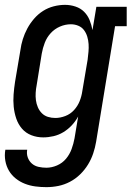

<svg xmlns="http://www.w3.org/2000/svg" viewBox="-23 -558 543 791"><path d="M168 213Q145 213 122.5 210Q100 207 79.5 199Q59 191 42 177.5Q25 164 14 145.5Q3 127 -1 104.5Q-5 82 -1 59H89Q86 76 91.5 91Q97 106 108.5 116Q120 126 136 129.5Q152 133 168 133Q190 133 212 123.5Q234 114 249 96Q264 78 272 56Q280 34 284 12L299 -78Q288 -58 272.5 -41.5Q257 -25 238 -13.5Q219 -2 197.5 3Q176 8 155 8Q129 8 106 -1Q83 -10 67.5 -28Q52 -46 44 -69.5Q36 -93 33.5 -118Q31 -143 33 -169Q35 -195 39 -221L61 -351Q64 -374 71 -396.5Q78 -419 89.5 -440.5Q101 -462 117.5 -481Q134 -500 154.5 -513Q175 -526 198.5 -532Q222 -538 245 -538Q267 -538 288 -531Q309 -524 323.5 -509.5Q338 -495 346 -475.5Q354 -456 358 -434L374 -530H499V-450H451L373 26Q369 50 361 74Q353 98 339.5 120Q326 142 307 160.5Q288 179 265 191Q242 203 217.5 208Q193 213 168 213ZM205 -72Q225 -72 246 -80Q267 -88 282 -104.5Q297 -121 305 -141Q313 -161 316 -182L338 -312Q340 -328 341.5 -344.5Q343 -361 342 -376.5Q341 -392 336.5 -407Q332 -422 323 -434Q314 -446 299.5 -452Q285 -458 269 -458Q246 -458 224 -448.5Q202 -439 186 -421.5Q170 -404 161.5 -382Q153 -360 149 -337L128 -207Q125 -192 124 -176Q123 -160 125 -145Q127 -130 133 -116Q139 -102 149.5 -91.5Q160 -81 174.5 -76.5Q189 -72 205 -72Z"/></svg>

Font: Iosevka Curly Slab MdObl
Style: Regular
Weight: 500
Italic angle: -9°
Monospace: yes
Designer: Belleve Invis
Foundry: Belleve Invis
Version: Version 11.0.0; ttfautohint (v1.8.3)